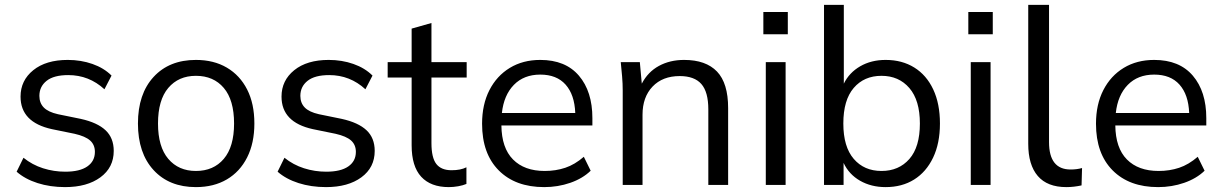

<svg xmlns="http://www.w3.org/2000/svg" viewBox="-20 -756 4997 785"><path d="M246 9Q185 9 133.5 -7.5Q82 -24 48 -54L76 -111Q112 -82 156 -68Q200 -54 247 -54Q306 -54 337 -75.5Q368 -97 368 -135Q368 -164 348.5 -181.5Q329 -199 285 -209L192 -228Q64 -256 64 -361Q64 -427 116 -469Q168 -511 257 -511Q311 -511 358 -494.5Q405 -478 436 -447L407 -391Q344 -449 259 -449Q200 -449 170.5 -425.5Q141 -402 141 -364Q141 -335 159 -316.5Q177 -298 217 -289L310 -270Q378 -255 411.5 -223.5Q445 -192 445 -139Q445 -71 390.5 -31Q336 9 246 9Z M781 9Q672 9 608 -60.5Q544 -130 544 -251Q544 -372 608 -441.5Q672 -511 781 -511Q854 -511 907.5 -479.5Q961 -448 990.5 -390Q1020 -332 1020 -251Q1020 -171 990.5 -112.5Q961 -54 907.5 -22.5Q854 9 781 9ZM781 -57Q853 -57 895 -106.5Q937 -156 937 -251Q937 -347 895 -396.5Q853 -446 781 -446Q710 -446 668 -396.5Q626 -347 626 -251Q626 -156 668 -106.5Q710 -57 781 -57Z M1313 9Q1252 9 1200.5 -7.5Q1149 -24 1115 -54L1143 -111Q1179 -82 1223 -68Q1267 -54 1314 -54Q1373 -54 1404 -75.5Q1435 -97 1435 -135Q1435 -164 1415.5 -181.5Q1396 -199 1352 -209L1259 -228Q1131 -256 1131 -361Q1131 -427 1183 -469Q1235 -511 1324 -511Q1378 -511 1425 -494.5Q1472 -478 1503 -447L1474 -391Q1411 -449 1326 -449Q1267 -449 1237.5 -425.5Q1208 -402 1208 -364Q1208 -335 1226 -316.5Q1244 -298 1284 -289L1377 -270Q1445 -255 1478.5 -223.5Q1512 -192 1512 -139Q1512 -71 1457.5 -31Q1403 9 1313 9Z M1815 9Q1741 9 1702 -33.5Q1663 -76 1663 -162V-439H1565V-502H1663V-639L1744 -662V-502H1888V-439H1744V-171Q1744 -111 1764 -85.5Q1784 -60 1826 -60Q1845 -60 1860 -63Q1875 -66 1887 -72V-4Q1873 2 1853.5 5.5Q1834 9 1815 9Z M2205 9Q2087 9 2019 -59.5Q1951 -128 1951 -250Q1951 -329 1981 -387.5Q2011 -446 2064.5 -478.5Q2118 -511 2189 -511Q2292 -511 2347 -446.5Q2402 -382 2402 -273V-243H2030Q2031 -151 2077.5 -104Q2124 -57 2207 -57Q2252 -57 2291 -70Q2330 -83 2367 -115L2395 -58Q2362 -26 2311.5 -8.5Q2261 9 2205 9ZM2189 -451Q2122 -451 2081 -409Q2040 -367 2032 -294H2332Q2329 -369 2292.5 -410Q2256 -451 2189 -451Z M2526 0V-386Q2526 -414 2523.5 -443.5Q2521 -473 2518 -502H2596L2604 -414Q2629 -462 2674 -486.5Q2719 -511 2777 -511Q2866 -511 2911.5 -463.5Q2957 -416 2957 -314V0H2876V-309Q2876 -380 2847.5 -412.5Q2819 -445 2759 -445Q2689 -445 2648 -402Q2607 -359 2607 -287V0Z M3101 -616V-707H3201V-616ZM3111 0V-502H3192V0Z M3601 9Q3542 9 3496.5 -17Q3451 -43 3429 -90V0H3349V-736H3430V-414Q3452 -459 3497 -485Q3542 -511 3601 -511Q3668 -511 3718 -480Q3768 -449 3795.5 -390.5Q3823 -332 3823 -251Q3823 -170 3795 -111.5Q3767 -53 3717.5 -22Q3668 9 3601 9ZM3584 -57Q3655 -57 3698 -106Q3741 -155 3741 -251Q3741 -346 3698 -396Q3655 -446 3584 -446Q3513 -446 3470.5 -396.5Q3428 -347 3428 -251Q3428 -156 3470.5 -106.5Q3513 -57 3584 -57Z M3939 -616V-707H4039V-616ZM3949 0V-502H4030V0Z M4340 9Q4262 9 4223 -36.5Q4184 -82 4184 -168V-736H4269V-175Q4269 -63 4357 -63Q4383 -63 4404 -69L4402 2Q4370 9 4340 9Z M4715 9Q4597 9 4529 -59.5Q4461 -128 4461 -250Q4461 -329 4491 -387.5Q4521 -446 4574.5 -478.5Q4628 -511 4699 -511Q4802 -511 4857 -446.5Q4912 -382 4912 -273V-243H4540Q4541 -151 4587.5 -104Q4634 -57 4717 -57Q4762 -57 4801 -70Q4840 -83 4877 -115L4905 -58Q4872 -26 4821.5 -8.5Q4771 9 4715 9ZM4699 -451Q4632 -451 4591 -409Q4550 -367 4542 -294H4842Q4839 -369 4802.5 -410Q4766 -451 4699 -451Z"/></svg>

Font: Winston
Style: Regular
Weight: 400
Designer: Original fonts by Vernon Adams / Changes by Cristiano Sobral
Foundry: Original fonts by Vernon Adams / Changes by Cristiano Sobral
Version: Version 2.503;July 17, 2020;FontCreator 13.0.0.2655 64-bit